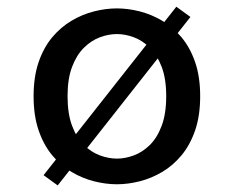

<svg xmlns="http://www.w3.org/2000/svg" viewBox="-20 -537 690 571"><path d="M109.6 -16 504.4 -517 546.3 -486.6 151.6 14.4ZM327.6 11Q294.5 11 259.9 2.2Q225.2 -6.5 193 -25.5Q160.8 -44.5 135.2 -75.2Q109.7 -106 94.8 -149.5Q79.9 -193 79.9 -251Q79.9 -308.5 94.8 -352Q109.7 -395.5 135.2 -426Q160.8 -456.5 193 -475.5Q225.2 -494.5 259.9 -503.2Q294.5 -512 327.6 -512Q360.6 -512 395.3 -503.2Q429.9 -494.5 462.1 -475.5Q494.4 -456.5 519.9 -426Q545.4 -395.5 560.4 -352Q575.3 -308.5 575.3 -251Q575.3 -193 560.4 -149.5Q545.4 -106 519.9 -75.2Q494.4 -44.5 462.1 -25.5Q429.9 -6.5 395.3 2.2Q360.6 11 327.6 11ZM327.6 -65.3Q352.3 -65.3 377.9 -74.8Q403.6 -84.2 425.4 -105.6Q447.2 -126.9 460.8 -162.8Q474.3 -198.6 474.3 -251Q474.3 -302.9 460.8 -338.3Q447.2 -373.7 425.4 -395.2Q403.6 -416.7 377.9 -426.2Q352.3 -435.7 327.6 -435.7Q303.1 -435.7 277.3 -426.2Q251.6 -416.7 229.8 -395.2Q207.9 -373.7 194.4 -338.3Q180.9 -302.9 180.9 -251Q180.9 -198.6 194.4 -162.8Q207.9 -126.9 229.8 -105.6Q251.6 -84.2 277.3 -74.8Q303.1 -65.3 327.6 -65.3Z"/></svg>

Font: Trispace Thin
Style: Regular
Weight: 100
Designer: Tyler Finck
Foundry: Etcetera Type Company
Version: Version 1.210